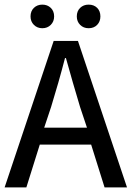

<svg xmlns="http://www.w3.org/2000/svg" viewBox="-20 -810 570 830"><path d="M432 0 374 -185H152L94 0H0L212 -633H317L529 0ZM171 -258H356L326 -348Q310 -400 295 -453Q280 -506 265 -559H261Q247 -505 232 -452.5Q217 -400 201 -348ZM163 -688Q141 -688 126.5 -702.5Q112 -717 112 -739Q112 -762 126.5 -776Q141 -790 163 -790Q185 -790 199.5 -776Q214 -762 214 -739Q214 -717 199.5 -702.5Q185 -688 163 -688ZM363 -688Q341 -688 326.5 -702.5Q312 -717 312 -739Q312 -762 326.5 -776Q341 -790 363 -790Q386 -790 400 -776Q414 -762 414 -739Q414 -717 400 -702.5Q386 -688 363 -688Z"/></svg>

Font: Narnoor
Style: Regular
Weight: 400
Designer: S. Sridhar Murthy
Foundry: SIL International
Version: Version 3.000